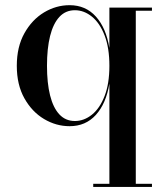

<svg xmlns="http://www.w3.org/2000/svg" viewBox="-20 -490 652 760"><path d="M349 250V237.5H413V-159Q400 -80 359.5 -35.2Q319 9.5 255.5 9.5Q202 9.5 154.2 -19Q106.5 -47.5 76.5 -101Q46.5 -154.5 46.5 -229.5Q46.5 -304.5 76.5 -358.2Q106.5 -412 154.2 -440.8Q202 -469.5 255.5 -469.5Q319 -469.5 359.5 -424.5Q400 -379.5 413 -300V-460H581.5V-447.5H517.5V237.5H581.5V250ZM276.5 -11Q312.5 -11 343.8 -36Q375 -61 394 -109.8Q413 -158.5 413 -229.5Q413 -301 394 -350Q375 -399 343.8 -424.2Q312.5 -449.5 276.5 -449.5Q239.5 -449.5 215 -423Q190.5 -396.5 178.2 -347.2Q166 -298 166 -229.5Q166 -161.5 178.2 -112.5Q190.5 -63.5 215 -37.2Q239.5 -11 276.5 -11Z"/></svg>

Font: Bodoni Moda 18pt Medium
Style: Regular
Weight: 500
Designer: Owen Earl
Foundry: indestructible type
Version: Version 2.004